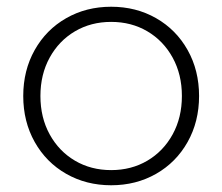

<svg xmlns="http://www.w3.org/2000/svg" viewBox="-20 -546 660 570"><path d="M310 4Q236 4 176.5 -30Q117 -64 83 -124.5Q49 -185 49 -261Q49 -337 83 -397.5Q117 -458 176.5 -492Q236 -526 310 -526Q384 -526 443.5 -492Q503 -458 537 -397.5Q571 -337 571 -261Q571 -185 537 -124.5Q503 -64 443.5 -30Q384 4 310 4ZM310 -41Q370 -41 417.5 -69Q465 -97 492.5 -147Q520 -197 520 -261Q520 -325 492.5 -375Q465 -425 417.5 -453Q370 -481 310 -481Q250 -481 202.5 -453Q155 -425 127.5 -375Q100 -325 100 -261Q100 -197 127.5 -147Q155 -97 202.5 -69Q250 -41 310 -41Z"/></svg>

Font: Hilab Light
Style: Regular
Weight: 300
Designer: Cristianderson Lima
Foundry: Cristianderson
Version: Version 1.0